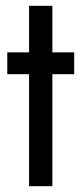

<svg xmlns="http://www.w3.org/2000/svg" viewBox="-20 -640 280 660"><path d="M5 -460H80V-620H160V-460H235V-385H160V0H80V-385H5Z"/></svg>

Font: Jost
Style: Regular
Weight: 400
Version: Version 3.500